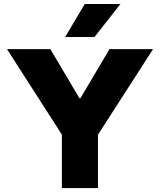

<svg xmlns="http://www.w3.org/2000/svg" viewBox="-20 -957 813 977"><path d="M294.9 -272 15.6 -707H236.3L384.3 -457H389.2L537.1 -707H758.8L478.5 -271.5V0H294.9ZM311.5 -768.6 411.1 -936.5H592.8L460.9 -768.6Z"/></svg>

Font: Wanted Sans Black
Style: Regular
Weight: 900
Designer: Original Design by Kil Hyung-jin and Kang Hanbin, Wanted Lab, Inc; Hangeul from Source Han Sans by Jang Soo-young and Ka
Foundry: Wanted Lab, Inc.
Version: Version 1.003